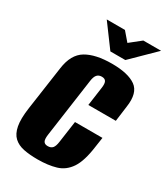

<svg xmlns="http://www.w3.org/2000/svg" viewBox="-169 -734 718 823"><g transform="rotate(30 190.0 -322.0)"><path d="M154 12Q114 12 84.5 6Q55 0 36 -17.5Q17 -35 10.5 -69Q4 -103 12 -159L43 -375Q53 -448 99 -475.5Q145 -503 226 -503Q306 -503 344.5 -475.5Q383 -448 372 -375L362 -299H226L239 -392Q242 -414 236.5 -423.5Q231 -433 216 -433Q201 -433 192.5 -423.5Q184 -414 181 -392L140 -101Q137 -78 142.5 -68.5Q148 -59 163 -59Q179 -59 187 -68.5Q195 -78 198 -101L213 -207H349L342 -160Q332 -84 307.5 -47.5Q283 -11 244 0.5Q205 12 154 12ZM193 -545 111 -656H201L238 -613L292 -656H380L267 -545Z"/></g></svg>

Font: Alumni Sans Thin ExtraBold
Style: Italic
Weight: 800
Italic angle: -8°
Version: Version 1.016